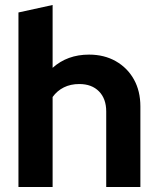

<svg xmlns="http://www.w3.org/2000/svg" viewBox="-20 -750 633 770"><path d="M54 0V-700L191 -730V-478Q250 -531 337 -531Q398 -531 444.5 -504.5Q491 -478 517 -431.5Q543 -385 543 -323V0H406V-303Q406 -354 377 -383.5Q348 -413 298 -413Q263 -413 236 -399.5Q209 -386 191 -361V0Z"/></svg>

Font: Red Hat Display ExtraBold
Style: Regular
Weight: 800
Designer: Pentagram, MCKL
Foundry: Pentagram, MCKL
Version: Version 1.023